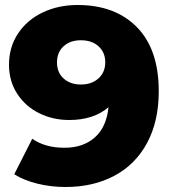

<svg xmlns="http://www.w3.org/2000/svg" viewBox="-20 -734 689 768"><path d="M615 -369Q615 -249 568.5 -162.5Q522 -76 437.5 -31Q353 14 242 14Q183 14 129 0.5Q75 -13 37 -37L109 -179Q160 -143 238 -143Q313 -143 359.5 -184.5Q406 -226 414 -305Q354 -254 257 -254Q191 -254 136 -281.5Q81 -309 48.5 -359.5Q16 -410 16 -475Q16 -546 52.5 -600.5Q89 -655 151.5 -684.5Q214 -714 290 -714Q441 -714 528 -625Q615 -536 615 -369ZM401 -485Q401 -524 374.5 -548.5Q348 -573 303 -573Q261 -573 234.5 -549Q208 -525 208 -484Q208 -444 234.5 -420Q261 -396 304 -396Q347 -396 374 -420.5Q401 -445 401 -485Z"/></svg>

Font: Montserrat Alternates ExtraBold
Style: Regular
Weight: 800
Designer: Julieta Ulanovsky
Foundry: Julieta Ulanovsky
Version: Version 7.200